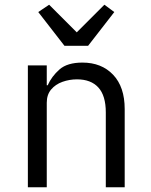

<svg xmlns="http://www.w3.org/2000/svg" viewBox="-20 -793 640 813"><path d="M98 0V-516H178V-432H182Q199 -470 232 -499Q265 -528 329 -528Q410 -528 459 -476.5Q508 -425 508 -331V0H428V-317Q428 -388 396.5 -422.5Q365 -457 306 -457Q274 -457 244.5 -446.5Q215 -436 196.5 -414Q178 -392 178 -358V0ZM253 -599 142 -742 188 -773 305 -656 422 -773 464 -742 353 -599Z"/></svg>

Font: Lilex
Style: Regular
Weight: 400
Monospace: yes
Designer: Mike Abbink, Paul van der Laan, Pieter van Rosmalen, Mikhael Khrustik
Foundry: Mikhael Khrustik
Version: Version 2.510